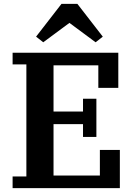

<svg xmlns="http://www.w3.org/2000/svg" viewBox="-20 -970 692 990"><path d="M45 -60H116V-638H45V-698H590V-517H487V-633H256V-395H408V-461H477V-264H408V-330H256V-65H495V-197H598V0H45ZM166 -781 297 -950H379L510 -781L473 -752L338 -852L203 -752Z"/></svg>

Font: IBM Plex Serif SemiBold
Style: Regular
Weight: 600
Designer: Mike Abbink, Paul van der Laan, Pieter van Rosmalen
Foundry: Bold Monday
Version: Version 2.5